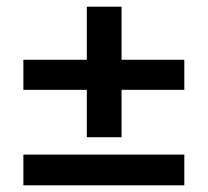

<svg xmlns="http://www.w3.org/2000/svg" viewBox="-20 -554 622 575"><path d="M240 -143V-285H50V-375H240V-534H344V-375H532V-285H344V-143ZM50 1V-91H532V1Z"/></svg>

Font: Lexend Deca
Style: Regular
Weight: 400
Designer: Bonnie Shaver-Troup, Thomas Jockin
Foundry: Lexend
Version: Version 1.008; ttfautohint (v1.8.4.7-5d5b)